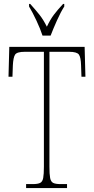

<svg xmlns="http://www.w3.org/2000/svg" viewBox="-20 -951 476 971"><path d="M112 0V-20H146Q171 -20 183 -26Q195 -32 198.5 -51Q202 -70 202 -108V-689H105Q66 -689 56.5 -675Q47 -661 45 -620L43 -563H23L27 -714H408L412 -563H392L390 -620Q389 -661 379 -675Q369 -689 330 -689H230V-108Q230 -70 233.5 -51Q237 -32 249 -26Q261 -20 286 -20H319V0ZM195 -771Q184 -805 164 -847.5Q144 -890 127 -918V-931H133Q160 -901 179.5 -876.5Q199 -852 217 -816Q234 -852 252.5 -876.5Q271 -901 299 -931H305V-918Q287 -890 268 -847.5Q249 -805 236 -771Z"/></svg>

Font: Noto Serif Georgian ExtraCondensed Thin
Style: Regular
Weight: 100
Width: 2
Designer: Monotype Design Team, Akaki Razmadze
Foundry: Google LLC
Version: Version 2.003; ttfautohint (v1.8.4.7-5d5b)